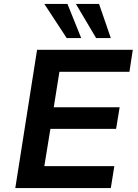

<svg xmlns="http://www.w3.org/2000/svg" viewBox="-20 -959 702 979"><path d="M58 0 169 -705H657L640 -593H283L254 -412H590L572 -302H237L206 -112H563L545 0ZM470 -765 367 -939H485L545 -765ZM320 -765 206 -939H324L394 -765Z"/></svg>

Font: Nunito Sans 7pt
Style: Bold Italic
Weight: 700
Italic angle: -9°
Version: Version 3.101;gftools[0.9.27]